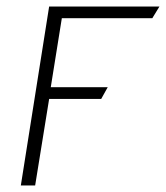

<svg xmlns="http://www.w3.org/2000/svg" viewBox="-20 -585 510 590"><path d="M44 -15H88L131 -281H291L311 -317H136L170 -529H448L470 -565H131Z"/></svg>

Font: Charger Sport
Style: HLNrwObl
Weight: 100
Designer: Jasper
Foundry: Cannot Into Space Fonts
Version: Version 1.1